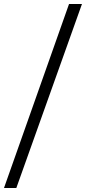

<svg xmlns="http://www.w3.org/2000/svg" viewBox="-49 -768 446 965"><path d="M363 -748 33 177H-29L298 -748Z"/></svg>

Font: Tiro Gurmukhi
Style: Regular
Weight: 400
Designer: Gurmukhi: John Hudson & Fiona Ross. Latin: John Hudson.
Foundry: Tiro Typeworks Ltd.
Version: Version 1.52